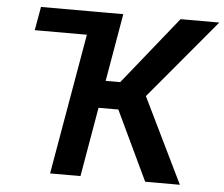

<svg xmlns="http://www.w3.org/2000/svg" viewBox="-51 -769 966 827"><g transform="rotate(5 432.0 -355.5)"><path d="M362.3 -710.9 344.2 -608.9H75.2L93.3 -710.9ZM449.2 -710.9 326.2 0H194.8L318.4 -710.9ZM864.3 -710.9 520 -299.8H345.7L349.1 -418H461.4L696.8 -710.9ZM606 0 450.7 -327.1 550.8 -421.4 755.9 0Z"/></g></svg>

Font: Roboto SemiBold
Style: Italic
Weight: 600
Designer: Christian Robertson
Foundry: Google
Version: Version 3.009; 2024